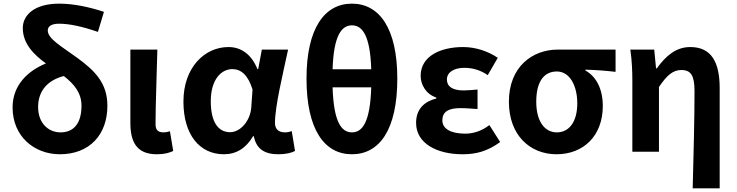

<svg xmlns="http://www.w3.org/2000/svg" viewBox="-20 -832 4040 1053"><path d="M312 -106C246 -106 189 -156 189 -245C189 -336 244 -393 330 -415C385 -372 427 -324 427 -252C427 -154 383 -106 312 -106ZM550 -767C469 -794 382 -812 305 -812C168 -812 105 -749 105 -678C105 -592 166 -532 232 -484C133 -444 49 -365 49 -243C49 -82 170 14 308 14C472 14 569 -94 569 -252C569 -376 501 -444 402 -516C317 -578 242 -619 242 -665C242 -686 260 -702 304 -702C361 -702 434 -686 517 -657Z M840 14C884 14 908 6 930 -4L912 -112C900 -108 887 -106 878 -106C848 -106 833 -117 833 -152C833 -257 840 -423 843 -560H695V-159C695 -54 729 14 840 14Z M1208 14C1276 14 1329 -19 1368 -85H1372C1386 -14 1432 14 1507 14C1549 14 1579 6 1598 -4L1580 -113C1567 -108 1554 -106 1543 -106C1511 -106 1488 -121 1488 -158C1488 -248 1531 -425 1560 -560H1416L1396 -453H1392C1357 -539 1298 -574 1233 -574C1103 -574 986 -463 986 -275C986 -93 1075 14 1208 14ZM1242 -107C1177 -107 1136 -162 1136 -277C1136 -398 1195 -453 1254 -453C1301 -453 1340 -422 1365 -341L1358 -242C1352 -168 1298 -107 1242 -107Z M2016 -353C2010 -160 1967 -106 1910 -106C1854 -106 1810 -160 1804 -353ZM1804 -452C1810 -641 1855 -693 1910 -693C1966 -693 2010 -641 2016 -452ZM1910 -812C1760 -812 1661 -677 1661 -401C1661 -120 1760 14 1910 14C2061 14 2159 -120 2159 -401C2159 -676 2061 -812 1910 -812Z M2517 14C2589 14 2652 -1 2723 -53L2664 -146C2619 -111 2571 -99 2532 -99C2450 -99 2406 -127 2406 -172C2406 -218 2438 -239 2505 -239C2535 -239 2567 -236 2599 -234V-341C2573 -339 2546 -336 2523 -336C2461 -336 2431 -358 2431 -396C2431 -436 2470 -460 2527 -460C2572 -460 2616 -447 2655 -420L2710 -515C2655 -552 2587 -574 2520 -574C2397 -574 2287 -525 2287 -416C2287 -369 2315 -316 2373 -297V-292C2307 -275 2262 -234 2262 -158C2262 -46 2375 14 2517 14Z M3032 14C3179 14 3286 -86 3286 -251C3286 -342 3251 -412 3191 -445V-450C3251 -448 3294 -445 3356 -438V-560H3039C2901 -560 2771 -467 2771 -274C2771 -88 2889 14 3032 14ZM3034 -106C2966 -106 2921 -168 2921 -274C2921 -390 2967 -440 3034 -440C3106 -440 3146 -360 3146 -265C3146 -165 3102 -106 3034 -106Z M3779 201H3927V-349C3927 -490 3882 -574 3766 -574C3688 -574 3633 -527 3582 -457H3578L3568 -560H3437C3446 -499 3448 -437 3448 -393V0H3594V-355C3638 -420 3671 -448 3717 -448C3770 -448 3789 -417 3789 -331C3789 -193 3784 24 3779 201Z"/></svg>

Font: Noto Sans T Chinese Bold
Style: Bold
Weight: 700
Designer: Ryoko NISHIZUKA (kana & ideographs); Paul D. Hunt (Latin, Greek & Cyrillic); Wenlong ZHANG (bopomofo); Sandoll Communica
Foundry: Adobe Systems Incorporated
Version: Version 1.000;PS 1;hotconv 1.0.78;makeotf.lib2.5.61930